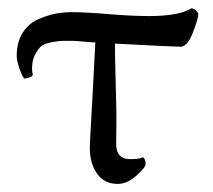

<svg xmlns="http://www.w3.org/2000/svg" viewBox="-20 -454 528 477"><path d="M265.6 -345.7Q265.6 -310.5 267.1 -260.3Q268.6 -210 269 -184.6Q269.5 -159.2 268.6 -98.6Q267.6 -58.6 303.7 -58.6Q328.1 -58.6 335 -63.5Q341.8 -58.6 341.8 -46.9Q341.8 -38.1 318.8 -17.6Q295.9 2.9 272.5 2.9Q239.3 2.9 221.2 -22.5Q203.1 -47.9 203.1 -86.9Q203.1 -96.7 205.6 -138.7Q208 -180.7 211.4 -244.1Q214.8 -307.6 216.8 -348.6Q208 -348.6 188 -350.6Q168 -352.5 162.1 -352.5Q141.6 -352.5 134.3 -352.5Q127 -352.5 108.4 -349.1Q89.8 -345.7 82 -338.9Q74.2 -332 66.9 -317.9Q59.6 -303.7 59.6 -283.2Q59.6 -276.4 61.5 -268.6Q61.5 -264.6 53.2 -261.7Q44.9 -258.8 40 -258.8Q34.2 -266.6 27.8 -285.2Q21.5 -303.7 21.5 -315.4Q21.5 -349.6 36.6 -373Q51.8 -396.5 76.2 -406.7Q100.6 -417 119.6 -420.4Q138.7 -423.8 157.2 -423.8Q192.4 -423.8 250 -418.9Q307.6 -414.1 350.6 -414.1Q424.8 -414.1 456.1 -433.6Q467.8 -430.7 472.7 -419.9Q472.7 -407.2 459 -372.6Q445.3 -337.9 428.7 -337.9Q410.2 -337.9 265.6 -345.7Z"/></svg>

Font: Crimson Text
Style: Regular
Weight: 400
Version: Version 0.13